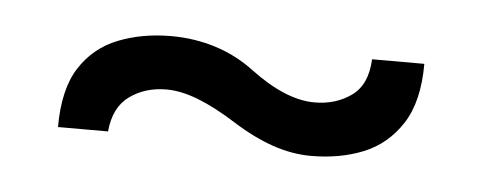

<svg xmlns="http://www.w3.org/2000/svg" viewBox="-25 -333 432 172"><g transform="rotate(5 191.0 -247.0)"><path d="M30 -205H75Q77 -227 91 -237Q105 -247 124 -247Q137 -247 152.5 -241Q168 -235 187 -223Q206 -211 223.5 -205Q241 -199 258 -199Q284 -199 305 -207.5Q326 -216 339 -236Q352 -256 352 -290H305Q304 -267 290 -257Q276 -247 257 -247Q244 -247 229.5 -253Q215 -259 199 -271Q183 -283 164 -289Q145 -295 124 -295Q98 -295 76.5 -286.5Q55 -278 42.5 -258.5Q30 -239 30 -205Z"/></g></svg>

Font: Catamaran Thin Light
Style: Regular
Weight: 300
Version: Version 2.000